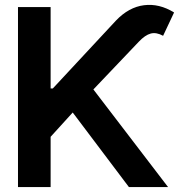

<svg xmlns="http://www.w3.org/2000/svg" viewBox="-20 -756 724 776"><path d="M52.7 0V-727.5H184.6V-398.4H193.4L448.7 -672.9Q500.5 -727.1 562 -734.9Q623.5 -742.7 683.6 -705.6L639.2 -611.3Q611.8 -626.5 589.1 -620.4Q566.4 -614.3 541 -587.4L357.4 -394.5L659.2 0H501L273.9 -301.3L184.6 -203.1V0Z"/></svg>

Font: Inter Tight SemiBold
Style: Regular
Weight: 600
Designer: Rasmus Andersson
Foundry: rsms
Version: Version 3.004; ttfautohint (v1.8.4.7-5d5b)